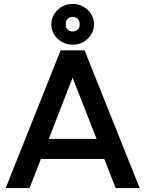

<svg xmlns="http://www.w3.org/2000/svg" viewBox="-20 -956 738 976"><path d="M510 -148H188L130 0H9L288 -700H410L690 0H568ZM471 -250 349 -561 228 -250ZM241 -832Q241 -875 273 -905.5Q305 -936 350 -936Q394 -936 426 -905.5Q458 -875 458 -832Q458 -790 426 -759.5Q394 -729 350 -729Q305 -729 273 -759Q241 -789 241 -832ZM350 -796Q366 -796 375.5 -805.5Q385 -815 385 -832Q385 -850 375.5 -860Q366 -870 350 -870Q333 -870 323.5 -860Q314 -850 314 -832Q314 -815 323.5 -805.5Q333 -796 350 -796Z"/></svg>

Font: Oak Sans SemiBold
Style: Regular
Weight: 600
Designer: Erik Kennedy, Walven
Foundry: Erik Kennedy, Walven
Version: Version 1.000